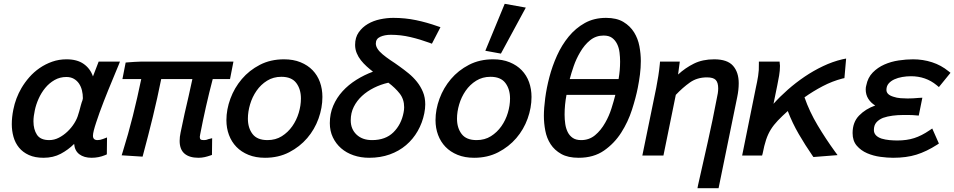

<svg xmlns="http://www.w3.org/2000/svg" viewBox="-20 -818 5020 1010"><path d="M392 -217Q393 -219 397 -233Q401 -247 405 -263Q407 -271 409.5 -278.5Q412 -286 414 -291Q416 -299 416 -301Q416 -323 411 -343Q406 -363 395.5 -378.5Q385 -394 368.5 -403.5Q352 -413 329 -413Q295 -413 267 -397Q239 -381 218 -355.5Q197 -330 183 -298.5Q169 -267 163 -237Q160 -223 158 -208.5Q156 -194 156 -180Q156 -137 174.5 -109Q193 -81 239 -81Q265 -81 289.5 -93.5Q314 -106 335 -126Q356 -146 371 -170Q386 -194 392 -217ZM469 -416 499 -494H611L604 -476Q599 -464 590.5 -443.5Q582 -423 571.5 -397.5Q561 -372 549 -343Q537 -314 526 -285Q514 -255 504 -226.5Q494 -198 486 -174Q478 -150 473.5 -132Q469 -114 469 -104Q469 -81 493 -81Q507 -81 522 -87L543 -95L542 -6L533 -2Q499 12 462 12Q422 12 397.5 -6.5Q373 -25 370 -61Q339 -30 299.5 -9Q260 12 209 12Q164 12 132 -2.5Q100 -17 80 -41.5Q60 -66 51 -98Q42 -130 42 -165Q42 -201 50 -241Q62 -302 93 -355Q110 -384 134 -411.5Q158 -439 188.5 -460Q219 -481 254.5 -493.5Q290 -506 330 -506Q386 -506 420.5 -481.5Q455 -457 469 -416Z M641 -489 653 -490Q670 -491 688 -492.5Q706 -494 723 -494H1208L1190 -402H1099Q1080 -330 1063.5 -257Q1047 -184 1033 -111Q1031 -103 1031 -98Q1031 -88 1035.5 -84.5Q1040 -81 1053 -81Q1059 -81 1064 -82Q1067 -83 1070.5 -84Q1074 -85 1076 -86L1096 -91L1095 -3L1086 0Q1072 5 1056.5 8.5Q1041 12 1024 12Q976 12 950.5 -10Q925 -32 925 -77Q925 -98 930 -121Q935 -146 940.5 -170.5Q946 -195 951 -220Q962 -266 972 -311Q982 -356 992 -402H828Q808 -302 784 -203.5Q760 -105 733 -5L730 6L620 -1L625 -17Q655 -113 679 -209Q703 -305 723 -402H624Z M1563 -300Q1563 -349 1538.5 -381.5Q1514 -414 1460 -414Q1418 -414 1385 -393.5Q1352 -373 1329.5 -340.5Q1307 -308 1295.5 -269Q1284 -230 1284 -194Q1284 -145 1308.5 -113Q1333 -81 1387 -81Q1430 -81 1462.5 -101.5Q1495 -122 1517.5 -154Q1540 -186 1551.5 -224.5Q1563 -263 1563 -300ZM1171 -186Q1171 -242 1192 -299Q1213 -356 1252 -402Q1291 -448 1347 -477Q1403 -506 1474 -506Q1523 -506 1561 -490.5Q1599 -475 1624.5 -448.5Q1650 -422 1663 -386Q1676 -350 1676 -308Q1676 -251 1655.5 -194Q1635 -137 1596 -91.5Q1557 -46 1501 -17Q1445 12 1374 12Q1325 12 1287 -3.5Q1249 -19 1223.5 -45.5Q1198 -72 1184.5 -108Q1171 -144 1171 -186Z M2103 -226Q2106 -240 2106 -254Q2106 -296 2082.5 -326Q2059 -356 2023 -383Q1983 -374 1947 -356Q1911 -338 1884 -313Q1857 -288 1841 -256Q1825 -224 1825 -185Q1825 -139 1855.5 -110Q1886 -81 1937 -81Q2008 -81 2049.5 -122Q2091 -163 2103 -226ZM1848 -582Q1848 -621 1867 -648Q1886 -675 1915 -692Q1944 -709 1979.5 -716.5Q2015 -724 2049 -724Q2111 -724 2168.5 -712Q2226 -700 2282 -680L2297 -675L2252 -588L2239 -593Q2190 -611 2139 -623Q2088 -635 2036 -635Q2004 -635 1980.5 -624.5Q1957 -614 1957 -589Q1957 -562 1993 -532Q2002 -524 2012 -517Q2022 -510 2033 -502Q2045 -494 2057 -486Q2069 -478 2081 -469Q2105 -452 2129.5 -432Q2154 -412 2173.5 -387.5Q2193 -363 2205 -334Q2217 -305 2217 -269Q2217 -247 2212 -222Q2202 -172 2177.5 -129Q2153 -86 2116 -54.5Q2079 -23 2030 -5.5Q1981 12 1922 12Q1878 12 1840 -1Q1802 -14 1774.5 -38Q1747 -62 1731 -95.5Q1715 -129 1715 -170Q1715 -220 1733 -262Q1751 -304 1782 -338Q1813 -372 1854.5 -398Q1896 -424 1942 -441Q1925 -454 1908.5 -469Q1892 -484 1878.5 -501Q1865 -518 1856.5 -538.5Q1848 -559 1848 -582Z M2663 -300Q2663 -349 2638.5 -381.5Q2614 -414 2560 -414Q2518 -414 2485 -393.5Q2452 -373 2429.5 -340.5Q2407 -308 2395.5 -269Q2384 -230 2384 -194Q2384 -145 2408.5 -113Q2433 -81 2487 -81Q2530 -81 2562.5 -101.5Q2595 -122 2617.5 -154Q2640 -186 2651.5 -224.5Q2663 -263 2663 -300ZM2271 -186Q2271 -242 2292 -299Q2313 -356 2352 -402Q2391 -448 2447 -477Q2503 -506 2574 -506Q2623 -506 2661 -490.5Q2699 -475 2724.5 -448.5Q2750 -422 2763 -386Q2776 -350 2776 -308Q2776 -251 2755.5 -194Q2735 -137 2696 -91.5Q2657 -46 2601 -17Q2545 12 2474 12Q2425 12 2387 -3.5Q2349 -19 2323.5 -45.5Q2298 -72 2284.5 -108Q2271 -144 2271 -186ZM2533 -551 2635 -798 2746 -778 2615 -536Z M3242 -494Q3242 -517 3239 -542Q3236 -567 3226 -587Q3216 -607 3199.5 -619Q3183 -631 3155 -631Q3115 -631 3084.5 -606.5Q3054 -582 3031 -542Q3011 -508 2998 -470.5Q2985 -433 2977 -402H3234Q3238 -425 3240 -448Q3242 -471 3242 -494ZM3164 -173Q3184 -208 3196.5 -247.5Q3209 -287 3217 -319H2960Q2955 -293 2952.5 -267Q2950 -241 2950 -215Q2950 -190 2953.5 -166Q2957 -142 2966.5 -123Q2976 -104 2993 -92.5Q3010 -81 3037 -81Q3079 -81 3110 -106.5Q3141 -132 3164 -173ZM2841 -209Q2841 -248 2848 -301.5Q2855 -355 2870 -412.5Q2885 -470 2910 -525.5Q2935 -581 2971.5 -625.5Q3008 -670 3056.5 -697Q3105 -724 3168 -724Q3224 -724 3259.5 -702.5Q3295 -681 3315.5 -648Q3336 -615 3343.5 -575Q3351 -535 3351 -497Q3351 -462 3346.5 -426.5Q3342 -391 3335 -356Q3325 -305 3304.5 -241Q3284 -177 3248 -120.5Q3212 -64 3157.5 -26Q3103 12 3024 12Q2968 12 2932.5 -8Q2897 -28 2876.5 -59.5Q2856 -91 2848.5 -130.5Q2841 -170 2841 -209Z M3547 -426Q3585 -461 3630.5 -483.5Q3676 -506 3737 -506Q3806 -506 3836 -472Q3866 -438 3866 -380Q3866 -345 3858 -307L3760 172H3649L3652 156Q3678 41 3703.5 -72.5Q3729 -186 3751 -302Q3754 -315 3756 -327.5Q3758 -340 3758 -353Q3758 -384 3745 -397.5Q3732 -411 3699 -411Q3647 -411 3609 -384Q3571 -357 3535 -319L3470 0H3359L3432 -356Q3438 -387 3443 -418.5Q3448 -450 3451 -482L3452 -494H3556Z M4049 -272Q4083 -310 4124.5 -346.5Q4166 -383 4212.5 -414.5Q4259 -446 4309.5 -470Q4360 -494 4411 -506L4431 -510L4422 -407L4412 -405Q4358 -391 4307.5 -364.5Q4257 -338 4212 -306Q4238 -231 4281 -159Q4324 -87 4372 -21L4386 -2L4259 8L4254 1Q4216 -54 4182 -112.5Q4148 -171 4124 -234Q4093 -206 4071.5 -183.5Q4050 -161 4035 -137Q4020 -113 4010 -83Q4000 -53 3992 -11L3989 0H3884L3956 -356Q3963 -387 3968 -418Q3973 -449 3972 -481V-494H4081L4082 -482Q4082 -480 4082.5 -477.5Q4083 -475 4083 -472Q4083 -446 4078.5 -420.5Q4074 -395 4069 -370Z M4584 -263Q4561 -277 4547.5 -298.5Q4534 -320 4534 -348Q4534 -359 4537 -369Q4545 -410 4571 -436.5Q4597 -463 4632 -478.5Q4667 -494 4707 -500Q4747 -506 4783 -506Q4835 -506 4883 -490.5Q4931 -475 4970 -443L4980 -435L4919 -360L4907 -370Q4850 -417 4772 -417Q4749 -417 4726 -413Q4703 -409 4684.5 -400.5Q4666 -392 4654.5 -378.5Q4643 -365 4643 -345Q4643 -320 4680 -309Q4697 -303 4717.5 -301.5Q4738 -300 4754 -300Q4783 -300 4813 -303L4832 -304L4813 -210L4800 -211Q4781 -213 4763 -213Q4745 -213 4727 -213Q4702 -213 4675 -209.5Q4648 -206 4625 -198Q4603 -189 4590 -174Q4577 -159 4577 -134Q4577 -103 4617 -89Q4637 -83 4659 -81Q4681 -79 4700 -79Q4750 -79 4789 -91.5Q4828 -104 4869 -132L4884 -142L4919 -63L4910 -57Q4854 -21 4801 -4.5Q4748 12 4678 12Q4648 12 4611 7Q4574 2 4541.5 -12Q4509 -26 4487 -51.5Q4465 -77 4465 -118Q4465 -175 4499 -210Q4533 -245 4584 -263Z"/></svg>

Font: Codetta
Style: Bold Italic
Weight: 700
Italic angle: -11°
Designer: Ulrich Proeller
Foundry: PROSA GmbH
Version: Version 2.00;September 29, 2018;FontCreator 11.5.0.2427 64-b